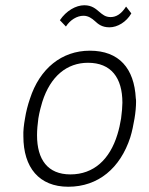

<svg xmlns="http://www.w3.org/2000/svg" viewBox="-20 -704 566 731"><path d="M397 -600C427 -600 461 -620 480 -653L460 -679C442 -651 423 -639 401 -639C381 -639 370 -649 358 -659C345 -670 330 -684 301 -684C269 -684 232 -663 208 -627L231 -603C247 -628 273 -644 298 -644C316 -644 330 -634 341 -624C354 -612 368 -600 397 -600ZM240 7C354 7 438 -64 476 -181C483 -203 488 -229 492 -252C496 -275 498 -299 498 -316C498 -321 498 -326 497 -330C491 -443 434 -511 322 -511C215 -511 131 -443 94 -328C86 -305 79 -278 75 -252C71 -230 68 -205 69 -185C69 -66 129 7 240 7ZM248 -40C162 -40 121 -96 121 -189C121 -209 123 -231 126 -253C130 -278 137 -303 141 -316C172 -414 235 -465 315 -465C403 -465 446 -408 446 -313C446 -299 444 -275 441 -253C438 -234 433 -211 427 -192C398 -97 337 -40 248 -40Z"/></svg>

Font: Arthouse Owned Light
Style: Italic
Weight: 300
Italic angle: -10°
Designer: Jeremy Tribby
Foundry: Tribby Type
Version: Version 1.000;PS 001.000;hotconv 1.0.88;makeotf.lib2.5.64775